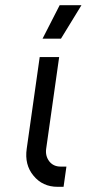

<svg xmlns="http://www.w3.org/2000/svg" viewBox="-20 -720 334 740"><path d="M133 -500 83 -147Q74 -85 109 -43Q144 0 202 0H225L236 -78H213Q186 -78 170 -98Q154 -119 158 -147L208 -500ZM144 -571H215L294 -700H210Z"/></svg>

Font: Unageo
Style: Regular-Italic
Weight: 400
Designer: Richard Sepsi
Foundry: Richard Sepsi
Version: Version 2.000